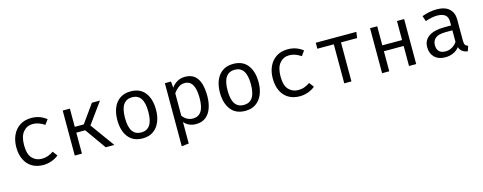

<svg xmlns="http://www.w3.org/2000/svg" viewBox="-30 -1279 5597 2225"><g transform="rotate(-15 2769.0 -166.5)"><path d="M347.2 -62.6Q387.7 -62.6 422.8 -75.6Q457.9 -88.7 487.7 -109.7L529.7 -53.3Q494.4 -23.1 444.6 -5.6Q394.9 11.8 347.2 11.8Q266.7 11.8 210 -22.8Q153.3 -57.4 123.6 -120.3Q93.8 -183.1 93.8 -267.7Q93.8 -348.7 123.6 -412.8Q153.3 -476.9 210.3 -514.1Q267.2 -551.3 348.2 -551.3Q451.3 -551.3 528.7 -488.7L486.7 -431.3Q416.4 -479.5 347.2 -479.5Q277.4 -479.5 232.3 -426.9Q187.2 -374.4 187.2 -267.7Q187.2 -159.5 232.3 -111Q277.4 -62.6 347.2 -62.6Z M723.6 0V-540H809.7V-321.5H917.9L1073.8 -540H1170.8L989.2 -289.7L1199 0H1094.9L916.4 -251.8H809.7V0Z M1539.5 -551.3Q1653.8 -551.3 1712.3 -474.9Q1770.8 -398.5 1770.8 -270.3Q1770.8 -187.7 1744.1 -124.1Q1717.4 -60.5 1665.6 -24.4Q1613.8 11.8 1538.5 11.8Q1424.1 11.8 1365.1 -65.1Q1306.2 -142.1 1306.2 -269.2Q1306.2 -352.3 1332.8 -416.2Q1359.5 -480 1411.5 -515.6Q1463.6 -551.3 1539.5 -551.3ZM1539.5 -481Q1469.7 -481 1434.1 -429.2Q1398.5 -377.4 1398.5 -269.2Q1398.5 -162.1 1433.6 -110.5Q1468.7 -59 1538.5 -59Q1608.2 -59 1643.3 -110.8Q1678.5 -162.6 1678.5 -270.3Q1678.5 -377.9 1643.6 -429.5Q1608.7 -481 1539.5 -481Z M2190.8 -551.3Q2262.6 -551.3 2305.4 -516.4Q2348.2 -481.5 2367.2 -418.2Q2386.2 -354.9 2386.2 -270.3Q2386.2 -188.7 2363.3 -124.9Q2340.5 -61 2294.4 -24.6Q2248.2 11.8 2177.9 11.8Q2089.2 11.8 2035.4 -50.8V206.7L1949.2 217.4V-540H2022.6L2029.7 -464.6Q2059.5 -506.2 2100.5 -528.7Q2141.5 -551.3 2190.8 -551.3ZM2170.3 -482.1Q2125.6 -482.1 2091.3 -455.1Q2056.9 -428.2 2035.4 -395.4V-127.7Q2056.4 -96.4 2088.5 -78.2Q2120.5 -60 2159 -60Q2226.2 -60 2260 -111.3Q2293.8 -162.6 2293.8 -270.8Q2293.8 -482.1 2170.3 -482.1Z M2770.3 -551.3Q2884.6 -551.3 2943.1 -474.9Q3001.5 -398.5 3001.5 -270.3Q3001.5 -187.7 2974.9 -124.1Q2948.2 -60.5 2896.4 -24.4Q2844.6 11.8 2769.2 11.8Q2654.9 11.8 2595.9 -65.1Q2536.9 -142.1 2536.9 -269.2Q2536.9 -352.3 2563.6 -416.2Q2590.3 -480 2642.3 -515.6Q2694.4 -551.3 2770.3 -551.3ZM2770.3 -481Q2700.5 -481 2664.9 -429.2Q2629.2 -377.4 2629.2 -269.2Q2629.2 -162.1 2664.4 -110.5Q2699.5 -59 2769.2 -59Q2839 -59 2874.1 -110.8Q2909.2 -162.6 2909.2 -270.3Q2909.2 -377.9 2874.4 -429.5Q2839.5 -481 2770.3 -481Z M3424.1 -62.6Q3464.6 -62.6 3499.7 -75.6Q3534.9 -88.7 3564.6 -109.7L3606.7 -53.3Q3571.3 -23.1 3521.5 -5.6Q3471.8 11.8 3424.1 11.8Q3343.6 11.8 3286.9 -22.8Q3230.3 -57.4 3200.5 -120.3Q3170.8 -183.1 3170.8 -267.7Q3170.8 -348.7 3200.5 -412.8Q3230.3 -476.9 3287.2 -514.1Q3344.1 -551.3 3425.1 -551.3Q3528.2 -551.3 3605.6 -488.7L3563.6 -431.3Q3493.3 -479.5 3424.1 -479.5Q3354.4 -479.5 3309.2 -426.9Q3264.1 -374.4 3264.1 -267.7Q3264.1 -159.5 3309.2 -111Q3354.4 -62.6 3424.1 -62.6Z M4246.7 -540 4236.4 -468.2H4043.1V0H3956.9V-468.2H3759.5V-540Z M4733.8 0V-240.5H4496.9V0H4410.8V-540H4496.9V-311.3H4733.8V-540H4820V0Z M5412.8 -117.9Q5412.8 -85.1 5423.6 -70.3Q5434.4 -55.4 5456.9 -48.7L5435.9 11.8Q5401 7.2 5374.9 -10.5Q5348.7 -28.2 5336.9 -64.1Q5307.7 -26.7 5263.8 -7.4Q5220 11.8 5167.7 11.8Q5086.7 11.8 5040 -33.8Q4993.3 -79.5 4993.3 -154.9Q4993.3 -238.5 5058.5 -283.1Q5123.6 -327.7 5246.7 -327.7H5326.2V-372.8Q5326.2 -431.3 5292.1 -455.6Q5257.9 -480 5197.4 -480Q5170.8 -480 5134.9 -473.6Q5099 -467.2 5056.9 -452.3L5034.4 -517.4Q5083.6 -535.9 5127.4 -543.6Q5171.3 -551.3 5210.8 -551.3Q5311.3 -551.3 5362.1 -504.1Q5412.8 -456.9 5412.8 -376.9ZM5189.7 -53.8Q5229.7 -53.8 5265.9 -74.1Q5302.1 -94.4 5326.2 -130.3V-269.2H5248.2Q5159 -269.2 5122.3 -238.5Q5085.6 -207.7 5085.6 -155.9Q5085.6 -53.8 5189.7 -53.8Z"/></g></svg>

Font: FiraCode Nerd Font
Style: Regular
Weight: 400
Designer: Carrois Corporate, Edenspiekermann AG, Nikita Prokopov
Foundry: Carrois Corporate, Edenspiekermann AG, Nikita Prokopov
Version: Version 6.002;Nerd Fonts 2.1.0